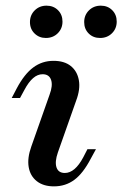

<svg xmlns="http://www.w3.org/2000/svg" viewBox="-20 -640 428 671"><path d="M168.5 11.3Q131.5 11.3 108.5 -6.9Q85.5 -25 80.2 -56.5Q75 -87.9 89.5 -128.2L153.2 -308.9Q165.3 -341.1 158.5 -360.9Q151.6 -380.6 129 -380.6Q111.3 -380.6 95.6 -366.9Q79.8 -353.2 65.3 -325.8L50 -297.6H21L38.7 -331.5Q65.3 -381.5 96.4 -404.4Q127.4 -427.4 166.9 -427.4Q204.8 -427.4 227.4 -409.3Q250 -391.1 255.6 -359.7Q261.3 -328.2 246 -287.9L182.3 -107.3Q171 -75 177.4 -55.2Q183.9 -35.5 206.5 -35.5Q241.9 -35.5 271 -90.3L285.5 -118.5H315.3L296.8 -84.7Q270.2 -33.9 239.5 -11.3Q208.9 11.3 168.5 11.3ZM329.8 -507.3Q305.6 -507.3 289.9 -523Q274.2 -538.7 274.2 -562.9Q274.2 -587.1 290.7 -603.6Q307.3 -620.2 332.3 -620.2Q356.5 -620.2 372.2 -604.4Q387.9 -588.7 387.9 -564.5Q387.9 -540.3 371.4 -523.8Q354.8 -507.3 329.8 -507.3ZM140.3 -507.3Q116.9 -507.3 100.8 -523Q84.7 -538.7 84.7 -562.9Q84.7 -587.1 101.2 -603.6Q117.7 -620.2 142.7 -620.2Q166.9 -620.2 182.7 -604.4Q198.4 -588.7 198.4 -564.5Q198.4 -540.3 181.9 -523.8Q165.3 -507.3 140.3 -507.3Z"/></svg>

Font: Playfair 5pt SemiExpanded Light SemiBold
Style: Italic
Weight: 600
Italic angle: -15.6°
Version: Version 2.001;gftools[0.9.30]